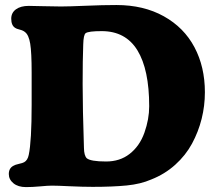

<svg xmlns="http://www.w3.org/2000/svg" viewBox="-20 -743 872 776"><path d="M354.5 12.2Q314.5 12.2 263.2 9.8Q211.9 7.3 189.9 7.3Q173.8 7.3 142.1 10.3Q110.4 13.2 85 13.2Q53.2 13.2 34.4 -2.2Q15.6 -17.6 15.6 -39.6Q15.6 -63.5 34.7 -73.2Q40.5 -77.1 56.2 -80.6Q71.8 -84 77.6 -87.4Q91.8 -95.2 96.2 -117.2Q107.9 -172.4 107.9 -320.3V-450.2Q107.9 -530.8 102.1 -566.4Q96.2 -602.1 81.1 -613.3Q74.2 -619.6 59.8 -623.3Q45.4 -627 42 -629.9Q25.4 -639.6 25.4 -667.5Q25.4 -691.4 44.4 -705.3Q63.5 -719.2 96.2 -719.2Q111.3 -719.2 155.3 -718Q199.2 -716.8 226.6 -716.8Q255.9 -716.8 325.7 -719.7Q395.5 -722.7 450.7 -722.7Q560.5 -722.7 642.1 -677.2Q723.6 -631.8 765.9 -552.2Q808.1 -472.7 808.1 -370.1Q808.1 -314.9 794.9 -262.5Q781.7 -210 756.1 -162.6Q730.5 -115.2 688.2 -77.1Q646 -39.1 591.3 -17.6Q548.8 1 492.2 6.6Q435.5 12.2 354.5 12.2ZM408.7 -90.3Q464.4 -90.3 503.4 -120.6Q544.4 -152.3 563.7 -206.8Q583 -261.2 583 -313.5Q583 -461.9 535.4 -539.6Q487.8 -617.2 391.1 -617.2Q337.4 -617.2 326.2 -608.9Q317.4 -602.1 316.4 -563.5Q314 -502.9 314 -403.3Q314 -307.1 319.3 -145Q319.8 -114.3 330.6 -103.5Q346.2 -90.3 408.7 -90.3Z"/></svg>

Font: Cooper* ExtraBold
Style: Regular
Weight: 800
Designer: Owen Earl
Foundry: indestructible type*
Version: Version 0.001